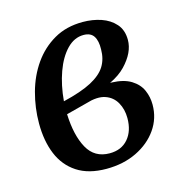

<svg xmlns="http://www.w3.org/2000/svg" viewBox="-84 -589 648 677"><g transform="rotate(-15 240.0 -250.0)"><path d="M224 11Q159 11 117 -16.5Q75 -44 55 -92.5Q35 -141 35 -205Q35 -262 50 -317Q65 -372 95.5 -415.5Q126 -459 171 -485Q216 -511 276 -511Q312 -511 343 -500.5Q374 -490 394 -467.5Q414 -445 414 -409Q414 -363 371 -318Q328 -273 229 -250L231 -235L139 -211Q142 -133 168 -86Q194 -39 249 -39Q292 -39 316.5 -67.5Q341 -96 341 -143Q341 -175 327 -200Q313 -225 285.5 -234.5Q258 -244 215 -231L208 -259Q275 -280 319.5 -278.5Q364 -277 390.5 -260.5Q417 -244 428 -219Q439 -194 439 -166Q439 -116 411 -76Q383 -36 334.5 -12.5Q286 11 224 11ZM140 -258Q207 -274 244.5 -294Q282 -314 298 -340Q314 -366 314 -401Q315 -432 304 -449Q293 -466 267 -466Q233 -466 206 -438Q179 -410 162 -363Q145 -316 140 -258Z"/></g></svg>

Font: Lora Medium
Style: Italic
Weight: 500
Italic angle: -3°
Designer: Olga Karpushina, Alexei Vanyashin (Cyrillic)
Foundry: Cyreal
Version: Version 3.004